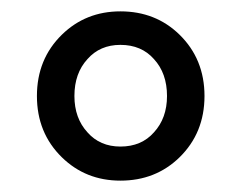

<svg xmlns="http://www.w3.org/2000/svg" viewBox="-20 -790 424 338"><path d="M89 -513Q45 -556 45 -621Q45 -686 89 -729Q131 -770 192 -770Q254 -770 296 -729Q340 -686 340 -621Q340 -556 296 -513Q254 -472 192 -472Q131 -472 89 -513ZM251 -557Q274 -582 274 -621Q274 -661 251 -686Q229 -711 192 -711Q156 -711 134 -686Q111 -661 111 -621Q111 -582 134 -557Q156 -532 192 -532Q229 -532 251 -557Z"/></svg>

Font: `nÑOSM
Style: Regular
Weight: 500
Designer: Ryoko NISHIZUKA ¬âXZm¬º[P (kana & ideographs); Paul D. Hunt (Latin, Greek & Cyrillic); Wenlong ZHANG _ e¬á¬ü¬ô (bopomof
Foundry: Adobe Systems Incorporated
Version: Version 1.00 June 24, 2014, initial release